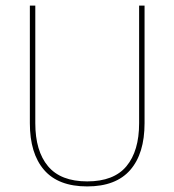

<svg xmlns="http://www.w3.org/2000/svg" viewBox="-20 -659 625 688"><path d="M292.5 9Q189 9 138 -50Q87 -109 87 -217.5V-639H106.5V-217.5Q106.5 -118 152 -63.5Q197.5 -9 292.5 -9Q388 -9 433.2 -63.5Q478.5 -118 478.5 -217.5V-639H498V-217.5Q498 -109 446.8 -50Q395.5 9 292.5 9Z"/></svg>

Font: Anek Gujarati Thin
Style: Regular
Weight: 250
Version: Version 1.003